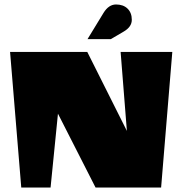

<svg xmlns="http://www.w3.org/2000/svg" viewBox="-20 -838 815 858"><path d="M370 -606 547 -253 519 -606H750L700 0H407L239 -330L206 0H75L25 -606ZM443 -781Q466 -818 498.5 -818Q531 -818 550 -799.5Q569 -781 569 -749.5Q569 -718 533 -697L475 -663H371Z"/></svg>

Font: Wendy One
Style: Regular
Weight: 400
Designer: Alejandro Inler
Foundry: Alejandro Inler
Version: 1.001